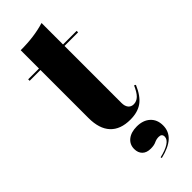

<svg xmlns="http://www.w3.org/2000/svg" viewBox="-260 -574 820 820"><g transform="rotate(-45 150.5 -163.5)"><path d="M183.1 11.3Q123.4 11.3 92.3 -22.2Q61.3 -55.6 61.3 -120.2V-209.7H206.5V-66.1Q206.5 -46.8 215.3 -35.9Q224.2 -25 239.5 -25Q257.3 -25 271 -38.3Q284.7 -51.6 297.6 -81.5L304.8 -77.4Q284.7 -29.8 256.5 -9.3Q228.2 11.3 183.1 11.3ZM61.3 -209.7V-529.8Q104 -529.8 139.5 -534.7Q175 -539.5 206.5 -549.2V-209.7ZM-4 -410.5V-419.4H288.7V-410.5ZM162.1 221.8 160.5 216.1Q196 208.1 215.7 195.2Q235.5 182.3 235.5 166.1Q235.5 148.4 216.1 148.4Q202.4 148.4 189.9 154.4Q177.4 160.5 157.3 160.5Q132.3 160.5 119 147.2Q105.6 133.9 105.6 111.3Q105.6 83.9 126.2 67.3Q146.8 50.8 181.5 50.8Q219.4 50.8 241.9 71.4Q264.5 91.9 264.5 127.4Q264.5 162.9 239.1 186.3Q213.7 209.7 162.1 221.8Z"/></g></svg>

Font: Playfair 144pt SemiCondensed Black
Style: Regular
Weight: 900
Width: 4
Designer: Claus Eggers Sørensen
Foundry: Claus Eggers Sørensen
Version: Version 2.203